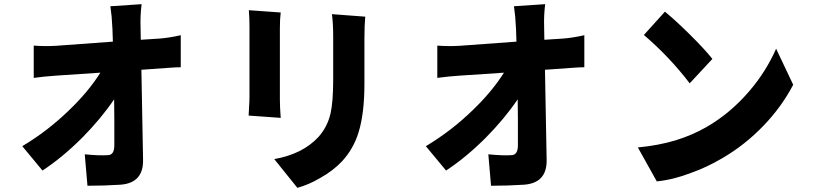

<svg xmlns="http://www.w3.org/2000/svg" viewBox="-20 -843 3916 922"><path d="M558 44Q481 49 400 49L387 -102Q456 -95 500 -98Q529 -100 529 -145V-271Q529 -322 528 -366Q465 -273 375 -182Q280 -87 184 -24L87 -141Q209 -214 311 -313Q404 -402 462 -494L252 -480Q193 -476 142 -469V-624Q194 -620 248 -623L522 -643L520 -703L516 -764Q513 -793 510 -813L660 -823Q653 -767 655 -713L656 -652L749 -658Q796 -662 848 -674V-520Q827 -520 800 -518L659 -508L667 -75Q669 36 558 44Z M1517 12Q1463 44 1408 59L1297 -79Q1433 -103 1509 -185Q1552 -233 1567 -297Q1580 -352 1580 -462V-669Q1580 -729 1574 -775L1734 -763L1731 -717Q1730 -688 1730 -659V-441Q1730 -298 1702 -208Q1678 -129 1623 -69Q1580 -23 1517 12ZM1324 -367Q1324 -329 1328 -277L1174 -288L1176 -328Q1178 -359 1178 -378V-717Q1178 -756 1175 -794L1328 -783L1325 -749Q1324 -730 1324 -707Z M2496 44Q2419 49 2338 49L2325 -102Q2394 -95 2438 -98Q2467 -100 2467 -145V-271Q2467 -322 2466 -366Q2403 -273 2313 -182Q2218 -87 2122 -24L2025 -141Q2147 -214 2249 -313Q2342 -402 2400 -494L2190 -480Q2131 -476 2080 -469V-624Q2132 -620 2186 -623L2460 -643L2458 -703L2454 -764Q2451 -793 2448 -813L2598 -823Q2591 -767 2593 -713L2594 -652L2687 -658Q2734 -662 2786 -674V-520Q2765 -520 2738 -518L2597 -508L2605 -75Q2607 36 2496 44Z M3292 -443Q3193 -572 3072 -675L3173 -787Q3223 -746 3290 -680Q3363 -608 3401 -560ZM3299 -13Q3214 20 3134 28L3043 -135Q3140 -144 3224 -169Q3302 -193 3371 -232Q3486 -298 3577 -404Q3658 -498 3707 -609L3789 -436Q3734 -331 3648 -241Q3558 -147 3448 -83Q3373 -39 3299 -13Z"/></svg>

Font: Xiangcui Wave Sans Xiangcui Wave Sans
Style: Regular
Weight: 800
Width: 3
Version: Version 0.920;March 28, 2024;FontCreator 14.0.0.2814 64-bit